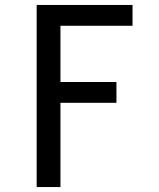

<svg xmlns="http://www.w3.org/2000/svg" viewBox="-20 -755 640 775"><path d="M128 0V-735H515V-651H224V-424H450V-340H224V0Z"/></svg>

Font: Iosevka Custom Medium Extended
Style: Regular
Weight: 500
Width: 7
Monospace: yes
Designer: Belleve Invis
Foundry: Belleve Invis
Version: Version 11.2.4; ttfautohint (v1.8.4)